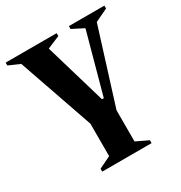

<svg xmlns="http://www.w3.org/2000/svg" viewBox="-198 -574 872 923"><g transform="rotate(-30 238.0 -113.0)"><path d="M104 230V214L170 182V2L26 -413L-36 -440V-456H247V-440L178 -411V-408L277 -72H287L378 -404V-408L315 -440V-456H512V-440L441 -406L311 9V182L378 214V230Z"/></g></svg>

Font: Spectral
Style: Bold
Weight: 700
Designer: Jean-Baptiste Levee
Foundry: Production Type
Version: Version 2.001